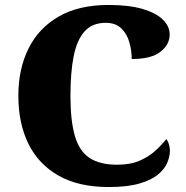

<svg xmlns="http://www.w3.org/2000/svg" viewBox="-20 -744 748 774"><path d="M418 10Q297 10 216 -36Q135 -82 94.5 -164.5Q54 -247 54 -358Q54 -466 95 -548.5Q136 -631 217 -677.5Q298 -724 417 -724Q500 -724 554.5 -708Q609 -692 636.5 -665Q664 -638 664 -605Q664 -564 626.5 -535Q589 -506 511 -506Q511 -540 501.5 -573.5Q492 -607 469 -629.5Q446 -652 406 -652Q352 -652 321 -617.5Q290 -583 277 -517.5Q264 -452 264 -358Q264 -257 282 -195.5Q300 -134 341.5 -107Q383 -80 452 -80Q506 -80 543.5 -96.5Q581 -113 607 -137Q633 -161 650 -183Q657 -176 661 -162Q665 -148 665 -137Q665 -114 654.5 -88.5Q644 -63 617 -40.5Q590 -18 541.5 -4Q493 10 418 10Z"/></svg>

Font: Noto Serif Hebrew Black
Style: Regular
Weight: 900
Version: Version 2.003